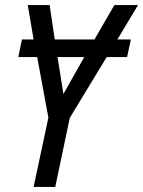

<svg xmlns="http://www.w3.org/2000/svg" viewBox="-20 -734 562 754"><path d="M170 -272 126 -510H52L66 -579H112L89 -714H175L195 -579H351L429 -714H522L441 -579H494L479 -510H399L254 -271L197 0H112ZM311 -510H206L229 -365Z"/></svg>

Font: Noto Sans UI Narrow
Style: Italic
Weight: 400
Width: 4
Italic angle: -12°
Designer: Monotype Design Team
Foundry: Monotype Imaging Inc.
Version: Version 1.001